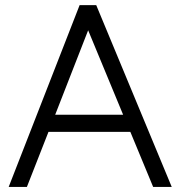

<svg xmlns="http://www.w3.org/2000/svg" viewBox="-20 -736 707 756"><path d="M293.5 -715.8H358.9L656.2 0H583L493.2 -216.8H170.9L85.9 0H14.2ZM327.1 -616.7Q294.4 -532.2 262 -450Q229.5 -367.7 197.3 -284.2H464.8Z"/></svg>

Font: AnjaliOldLipi
Style: Regular
Weight: 400
Designer: Kevin & Siji
Foundry: Core : Kevin & Siji
Modification : Hiran Venugopalan
Opentype mlm2 support: Rajeesh Nambiar
New Feature Table : Santhosh
Version: Version 7.1.0+20221109